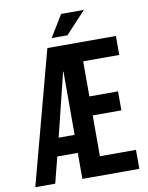

<svg xmlns="http://www.w3.org/2000/svg" viewBox="-94 -929 767 996"><g transform="rotate(-10 290.0 -431.0)"><path d="M197 -700H558V-600H368V-415H519V-315H368V-100H558V0H258V-137H150L115 0H10ZM258 -232V-565H256L174 -232ZM298 -862H418L311 -747H228Z"/></g></svg>

Font: kids-team
Style: team
Weight: 400
Designer: Ryoichi Tsunekawa, Thomas Gollenia, Laura Emeder
Foundry: Ryoichi Tsunekawa, Thomas Gollenia, Laura Emeder
Version: Version 2.000